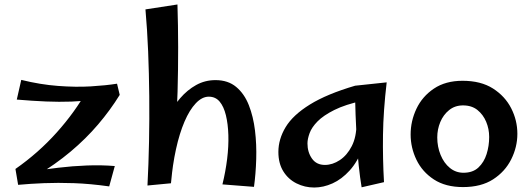

<svg xmlns="http://www.w3.org/2000/svg" viewBox="-20 -824 2372 858"><path d="M142 -38 49 -69Q152 -141 233.5 -232Q315 -323 370 -421L515 -400Q473 -332 418.5 -268Q364 -204 295.5 -146.5Q227 -89 142 -38ZM468 9Q383 -3 310.5 -5.5Q238 -8 176.5 -5.5Q115 -3 61 2L49 -69L127 -59Q179 -67 241 -74.5Q303 -82 368 -84.5Q433 -87 493 -82ZM55 -379 75 -467Q160 -446 239.5 -440Q319 -434 386 -438Q453 -442 503 -450L515 -400Q459 -386 406 -379Q353 -372 299 -370Q245 -368 185.5 -370.5Q126 -373 55 -379Z M744 -5 639 5Q644 -90 646 -191Q648 -292 647 -394Q646 -496 642 -594Q638 -692 630 -782L773 -804Q779 -616 773.5 -414.5Q768 -213 744 -5ZM1115 11 974 0Q988 -57 995 -113.5Q1002 -170 1000.5 -220Q999 -270 989.5 -309Q980 -348 961.5 -370Q943 -392 913 -392Q883 -392 855 -362.5Q827 -333 804.5 -280.5Q782 -228 766.5 -157.5Q751 -87 744 -5L675 -129Q679 -169 693.5 -214.5Q708 -260 731 -304.5Q754 -349 785.5 -385.5Q817 -422 856.5 -444Q896 -466 943 -466Q999 -466 1035.5 -435.5Q1072 -405 1092 -354Q1112 -303 1119.5 -241Q1127 -179 1125 -113Q1123 -47 1115 11Z M1384 14Q1342 14 1305 -4.5Q1268 -23 1246 -58.5Q1224 -94 1224 -145Q1224 -202 1256.5 -256Q1289 -310 1365 -357Q1441 -404 1567 -441L1601 -374Q1523 -357 1474 -332.5Q1425 -308 1399 -281.5Q1373 -255 1363.5 -229Q1354 -203 1354 -183Q1354 -144 1374 -115.5Q1394 -87 1432 -87Q1466 -87 1498.5 -108.5Q1531 -130 1552 -171Q1573 -212 1573 -271L1631 -314Q1625 -225 1601.5 -163Q1578 -101 1542.5 -62Q1507 -23 1466 -4.5Q1425 14 1384 14ZM1596 13Q1589 -28 1583 -84.5Q1577 -141 1574 -200Q1571 -259 1569 -311Q1567 -363 1566.5 -398.5Q1566 -434 1567 -441L1708 -456Q1693 -329 1691.5 -221.5Q1690 -114 1696 -10Z M2049 12Q1971 12 1919 -22Q1867 -56 1841 -110Q1815 -164 1815 -223Q1815 -283 1841 -338Q1867 -393 1919 -428Q1971 -463 2047 -463Q2129 -463 2183 -428.5Q2237 -394 2264.5 -340Q2292 -286 2292 -226Q2292 -167 2264.5 -112Q2237 -57 2183.5 -22.5Q2130 12 2049 12ZM2051 -52Q2093 -52 2118 -75.5Q2143 -99 2154.5 -135.5Q2166 -172 2166 -212Q2166 -248 2152.5 -280Q2139 -312 2113.5 -332.5Q2088 -353 2049 -353Q2013 -353 1987 -332Q1961 -311 1947.5 -278.5Q1934 -246 1934 -210Q1934 -168 1949 -131.5Q1964 -95 1990.5 -73.5Q2017 -52 2051 -52Z"/></svg>

Font: Marhey Light
Style: Regular
Weight: 400
Version: Version 1.000